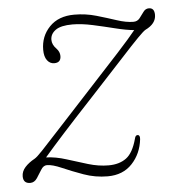

<svg xmlns="http://www.w3.org/2000/svg" viewBox="-41 -484 487 531"><g transform="rotate(-5 203.0 -219.0)"><path d="M335.5 -87Q331 -47 305.5 -19.8Q280 7.5 237.5 7.5Q203 7.5 171 -4Q139 -15.5 113.2 -26.8Q87.5 -38 72.5 -38Q62.5 -38 55.8 -26.8Q49 -15.5 41.5 -4.2Q34 7 22.5 7Q3 7 3 -13Q3 -26.5 13.2 -38Q23.5 -49.5 40 -58.5Q46.5 -62 63 -79.5Q79.5 -97 112.5 -133Q145.5 -169 200.5 -228.5Q258 -290.5 294.2 -330.2Q330.5 -370 345.5 -389Q323.5 -391 293.5 -398.5Q263.5 -406 232.5 -412.8Q201.5 -419.5 176.5 -419.5Q144.5 -419.5 129.8 -409Q115 -398.5 115 -382Q115 -368.5 127 -356.5Q136 -347 136 -335.5Q136 -317 117.5 -317Q105.5 -317 97.8 -327.2Q90 -337.5 90 -356.5Q90 -394 115 -420Q140 -446 184 -446Q215.5 -446 244.8 -437.5Q274 -429 299.8 -420.5Q325.5 -412 345.5 -412Q356.5 -412 363 -420.2Q369.5 -428.5 375.5 -437Q381.5 -445.5 391 -445.5Q406.5 -445.5 406.5 -426Q406.5 -401.5 376.5 -387Q371 -384 354.5 -367.2Q338 -350.5 304.8 -314.2Q271.5 -278 214.5 -216.5Q158 -156 125.5 -120Q93 -84 72 -59.5Q99 -58.5 128 -49.2Q157 -40 186 -31.2Q215 -22.5 242.5 -22.5Q272.5 -22.5 291.8 -36.8Q311 -51 321.5 -90Q323.5 -99.5 330 -99Q336.5 -98.5 335.5 -87Z"/></g></svg>

Font: Fraunces 72pt Soft Thin
Style: Italic
Weight: 100
Italic angle: -16°
Version: Version 1.000;[0bf87f6ff]